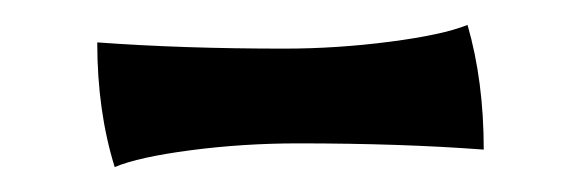

<svg xmlns="http://www.w3.org/2000/svg" viewBox="-20 -275 466 154"><path d="M58 -241Q126 -236 208 -236Q250 -236 292.5 -241.5Q335 -247 355 -255Q368 -210 368 -155Q302 -160 219 -160Q175 -160 133 -154.5Q91 -149 72 -141Q58 -186 58 -241Z"/></svg>

Font: Mirza
Style: Regular
Weight: 400
Designer: Arabic design by Kourosh Beigpour, Latin design by Eduardo Tunni, engineering by Lasse Fister
Version: Version 1.000